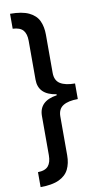

<svg xmlns="http://www.w3.org/2000/svg" viewBox="-111 -848 594 1139"><g transform="rotate(-10 186.0 -278.0)"><path d="M37 -800Q109 -800 150.5 -780Q192 -760 208.5 -724.5Q225 -689 225 -641V-411Q225 -365 256 -345.5Q287 -326 345 -326V-232Q287 -232 256 -212.5Q225 -193 225 -148V86Q225 134 207.5 169.5Q190 205 148.5 224.5Q107 244 37 244V154Q81 153 99.5 131Q118 109 118 66V-170Q118 -260 226 -276V-282Q118 -298 118 -389V-623Q118 -665 99.5 -686.5Q81 -708 37 -710Z"/></g></svg>

Font: Noto Sans Malayalam ExtraCondensed SemiBold
Style: Regular
Weight: 600
Width: 2
Designer: Jelle Bosma - Monotype Design Team
Foundry: Monotype Imaging Inc.
Version: Version 2.104; ttfautohint (v1.8.4.7-5d5b)